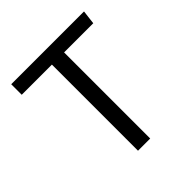

<svg xmlns="http://www.w3.org/2000/svg" viewBox="-184 -829 968 968"><g transform="rotate(-45 300.0 -344.5)"><path d="M342 0H255V-614H40V-689H559L550 -614H342Z"/></g></svg>

Font: FiraDG Mono
Style: Regular
Weight: 400
Designer: Carrois Corporate & Edenspiekermann AG
Foundry: Carrois Corporate GbR & Edenspiekermann AG
Version: Version 3.206